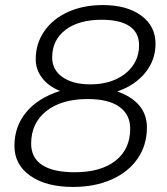

<svg xmlns="http://www.w3.org/2000/svg" viewBox="-20 -729 661 758"><path d="M37 -153Q37 -230 83.5 -286Q130 -342 217 -370Q172 -388 146.5 -421Q121 -454 121 -495Q121 -557 155 -606Q189 -655 249 -682Q309 -709 386 -709Q481 -709 537.5 -667.5Q594 -626 594 -556Q594 -492 553.5 -442Q513 -392 443 -368Q560 -326 560 -226Q560 -156 523.5 -103Q487 -50 421 -20.5Q355 9 268 9Q162 9 99.5 -35Q37 -79 37 -153ZM529 -550Q529 -600 491.5 -625.5Q454 -651 381 -651Q291 -651 238.5 -611Q186 -571 186 -502Q186 -453 227 -424.5Q268 -396 336 -396Q393 -396 436.5 -415.5Q480 -435 504.5 -470Q529 -505 529 -550ZM494 -221Q494 -277 451 -307.5Q408 -338 326 -338Q223 -338 163 -290.5Q103 -243 103 -162Q103 -106 146.5 -77.5Q190 -49 275 -49Q378 -49 436 -94.5Q494 -140 494 -221Z"/></svg>

Font: K2D ExtraLight
Style: Italic
Weight: 275
Italic angle: -10°
Designer: Katatrad Aksorn Co.,Ltd.
Foundry: Cadson Demak Co.,Ltd.
Version: Version 1.000; ttfautohint (v1.6)